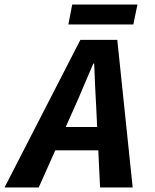

<svg xmlns="http://www.w3.org/2000/svg" viewBox="-63 -828 683 848"><path d="M-43 0 292 -652H455L523 0H379L362 -353Q359 -402 357 -449.5Q355 -497 353 -547H349Q328 -499 308 -451Q288 -403 266 -354L108 0ZM120 -164 145 -267H443L420 -164ZM239 -720 256 -808H544L526 -720Z"/></svg>

Font: Source Code Pro ExtraLight
Style: Bold Italic
Weight: 700
Italic angle: -11°
Monospace: yes
Version: Version 1.016;hotconv 1.0.116;makeotfexe 2.5.65601